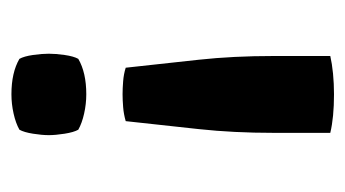

<svg xmlns="http://www.w3.org/2000/svg" viewBox="-154 -440 604 336"><g transform="rotate(90 148.0 -272.0)"><path d="M98.5 -190Q91 -258.5 84.5 -318.2Q78 -378 78 -449V-548Q91 -551 108.8 -552.8Q126.5 -554.5 145 -554.5Q185.5 -554.5 212.5 -548V-449Q212.5 -378.5 206 -318.5Q199.5 -258.5 192 -190Q180 -186.5 167.5 -185.5Q155 -184.5 145 -184.5Q135 -184.5 122.2 -185.5Q109.5 -186.5 98.5 -190ZM145 -121Q162 -121 178.8 -117.2Q195.5 -113.5 207 -107Q211.5 -99 214 -83Q216.5 -67 216.5 -55.5Q216.5 -43.5 214 -27.8Q211.5 -12 207 -4Q195.5 2.5 178.8 6.2Q162 10 145 10Q107 10 83 -4Q78.5 -12 76.2 -27.8Q74 -43.5 74 -55.5Q74 -67 76.2 -83Q78.5 -99 83 -107Q107 -121 145 -121Z"/></g></svg>

Font: Signika Negative SC SemiBold
Style: Regular
Weight: 600
Designer: Anna Giedryś
Foundry: Anna Giedryś
Version: Version 2.000; ttfautohint (v1.8.3) -l 8 -r 50 -G 200 -x 9 -